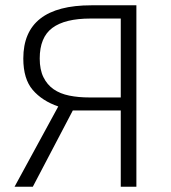

<svg xmlns="http://www.w3.org/2000/svg" viewBox="-20 -705 645 725"><path d="M255 -288 104 0H35L200 -303Q139 -324 103.5 -365.5Q68 -407 68 -484Q68 -685 325 -685H495V0H436V-288ZM436 -635H322Q225 -635 177.5 -599.5Q130 -564 130 -484Q130 -442 144 -413.5Q158 -385 182.5 -368Q207 -351 241.5 -344Q276 -337 318 -337H436Z"/></svg>

Font: Jldddboxgfspflltxgxzjzlszac
Style: Regular
Weight: 300
Designer: Carrois Corporate & Edenspiekermann
Foundry: Carrois Corporate GbR & Edenspiekermann AG
Version: Version 2.001